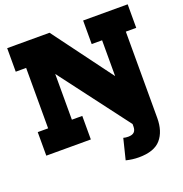

<svg xmlns="http://www.w3.org/2000/svg" viewBox="-168 -913 1226 1284"><g transform="rotate(-20 445.5 -271.0)"><path d="M23.5 -597.5V-765H325L316 -509.5H266.5V-167.5H340.5V0H23.5V-167.5H97.5V-597.5ZM564 -765H881V-597.5H807V16.5Q807 112 759.5 167.2Q712 222.5 602.5 222.5Q579 222.5 556.2 219.5Q533.5 216.5 511.5 211L548 64Q563.5 68.5 582 68.5Q611 68.5 624.5 55.5Q638 42.5 638 15.5V-597.5H564ZM650.5 15 105.5 -706 325 -765 774 -159Z"/></g></svg>

Font: Hepta Slab ExtraLight ExtraBold
Style: Regular
Weight: 800
Version: Version 1.102